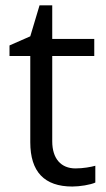

<svg xmlns="http://www.w3.org/2000/svg" viewBox="-20 -679 393 709"><path d="M332 -4.9C314.5 3.4 274.4 9.8 247.1 9.8C143.6 9.8 91.8 -44.9 91.8 -153.8V-472.2H15.1V-511.2L91.8 -544.9L126 -659.2H172.9V-535.2H328.1V-472.2H172.9V-157.2C172.9 -92.8 205.6 -57.1 258.8 -57.1C287.6 -57.1 316.4 -62.5 332 -66.9Z"/></svg>

Font: OpenSansEmoji
Style: Regular
Weight: 400
Foundry: MorbZ
Version: Version 1.000;PS 001.000;hotconv 1.0.70;makeotf.lib2.5.58329